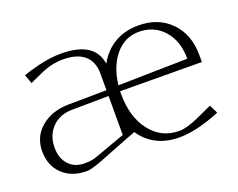

<svg xmlns="http://www.w3.org/2000/svg" viewBox="-84 -622 964 777"><g transform="rotate(-20 397.5 -233.5)"><path d="M357.9 -248 198.2 -246.1Q146 -245.1 113.5 -211.9Q81.1 -178.7 81.1 -125Q81.1 -80.1 106.4 -52.5Q131.8 -24.9 173.8 -24.9Q205.1 -24.9 225.1 -32.2L357.9 -80.1ZM410.2 -274.9 709 -280.8Q709 -356.4 668 -403.3Q627 -450.2 561 -450.2Q500.5 -450.2 460 -402.1Q419.4 -354 410.2 -274.9ZM408.2 -250V-237.8Q408.2 -138.7 455.6 -77.9Q502.9 -17.1 580.1 -17.1Q610.4 -17.1 662.1 -40L730 -70.8L748 -34.2Q645.5 7.8 571.8 7.8Q461.9 7.8 405.8 -75.2L360.8 -58.1L241.2 -11.2Q192.4 7.8 171.9 7.8Q107.4 7.8 68.1 -29.8Q28.8 -67.4 28.8 -128.9Q28.8 -191.9 75.4 -231Q122.1 -270 192.9 -271L357.9 -272.9V-345.2Q357.9 -396 326.4 -423.1Q294.9 -450.2 234.9 -450.2Q185.5 -450.2 139.2 -429.2L83 -403.8L68.8 -441.9Q90.8 -451.2 139.6 -463.1Q188.5 -475.1 234.9 -475.1Q378.9 -475.1 394 -374Q420.4 -422.4 464.6 -448.7Q508.8 -475.1 567.9 -475.1Q654.3 -475.1 707 -420.9Q759.8 -366.7 759.8 -277.8V-248Z"/></g></svg>

Font: Resagokr
Style: Light
Weight: 300
Designer: gluk
Foundry: gluk
Version: Version 0.95